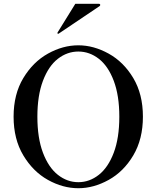

<svg xmlns="http://www.w3.org/2000/svg" viewBox="-20 -983 830 1017"><path d="M52 -365Q52 -484 103.5 -569.5Q155 -655 234 -699Q313 -743 395 -743Q476 -743 555.5 -699Q635 -655 686 -569.5Q737 -484 737 -365Q737 -246 686 -160Q635 -74 555.5 -30Q476 14 395 14Q313 14 234 -30Q155 -74 103.5 -160Q52 -246 52 -365ZM612 -365Q612 -477 582.5 -555Q553 -633 503.5 -671.5Q454 -710 395 -710Q336 -710 286.5 -671.5Q237 -633 207.5 -555Q178 -477 178 -365Q178 -252 207.5 -174Q237 -96 286.5 -57Q336 -18 395 -18Q454 -18 503.5 -57Q553 -96 582.5 -174Q612 -252 612 -365ZM508 -951Q511 -954 511 -957Q511 -959 509 -961Q507 -963 504 -963H379L285 -811L284 -808Q284 -807 285 -805.5Q286 -804 288 -804L291 -805Z"/></svg>

Font: Shippori Mincho SemiBold
Style: Regular
Weight: 600
Designer: FONTDASU
Foundry: FONTDASU / Google Inc. / but / Adobe
Version: Version 3.110; ttfautohint (v1.8.3)